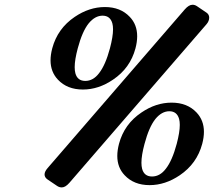

<svg xmlns="http://www.w3.org/2000/svg" viewBox="-20 -777 909 816"><path d="M798.3 -756.8Q808.1 -756.8 817.4 -750.5L857.9 -723.1Q869.1 -715.3 869.1 -702.1Q869.1 -687.5 857.9 -674.3L274.9 0Q257.8 19.5 242.7 19.5Q231.9 19.5 222.7 13.2L182.1 -14.2Q169.4 -22.9 169.4 -35.6Q169.4 -47.9 182.6 -63L765.6 -737.3Q782.7 -756.8 798.3 -756.8ZM640.6 -271.5Q613.3 -237.3 594.2 -165.5Q581.1 -116.7 581.1 -85.4Q581.1 -70.8 584 -59.6Q592.8 -26.9 626.2 -26.9Q659.7 -26.9 684.6 -59.6Q711.9 -94.2 731 -165.5Q744.1 -215.3 744.1 -246.1Q744.1 -260.7 741.2 -271.5Q731.9 -304.2 699.7 -304.2Q667.5 -304.2 640.6 -271.5ZM509.8 -32.2Q478.5 -64.9 478.5 -114.3Q478.5 -138.2 485.8 -166Q508.3 -250 581.1 -298.8Q642.6 -340.8 709.2 -340.8Q775.9 -340.8 815.4 -298.8Q846.7 -265.6 846.7 -216.8Q846.7 -192.9 839.4 -165.5Q816.9 -81.5 744.1 -32.2Q682.1 9.8 615.7 9.8Q549.3 9.8 509.8 -32.2ZM531.7 -705.1Q563 -672.4 563 -623Q563 -599.1 555.7 -571.3Q533.2 -487.3 460.4 -438.5Q398.9 -396.5 332.3 -396.5Q265.6 -396.5 226.1 -438.5Q194.8 -471.7 194.8 -520.5Q194.8 -544.4 202.1 -571.8Q224.6 -655.8 297.4 -705.1Q359.4 -747.1 425.8 -747.1Q492.2 -747.1 531.7 -705.1ZM356.9 -677.7Q329.6 -643.6 310.5 -571.8Q297.4 -522.9 297.4 -491.7Q297.4 -477.1 300.3 -465.8Q309.1 -433.1 342.5 -433.1Q376 -433.1 400.9 -465.8Q428.2 -500.5 447.3 -571.8Q460.4 -621.6 460.4 -652.3Q460.4 -667 457.5 -677.7Q448.2 -710.4 416 -710.4Q383.8 -710.4 356.9 -677.7Z"/></svg>

Font: Cursive Sans
Style: Bold
Weight: 700
Italic angle: -15°
Designer: Wojciech Kalinowski "wmk69" (wmk69@o2.pl)
Foundry: Wojciech Kalinowski "wmk69" (wmk69@o2.pl)
Version: Wersja 3.1.0; 2022-02-18